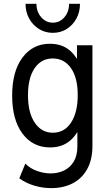

<svg xmlns="http://www.w3.org/2000/svg" viewBox="-20 -762 561 995"><path d="M245.1 212.9Q201.2 212.9 157.5 200Q113.8 187 80.1 162.1L111.3 85.9Q136.2 111.3 172.1 124Q208 136.7 242.2 136.7Q280.3 136.7 311.8 121.6Q343.3 106.4 362.1 75.4Q380.9 44.4 380.9 -2.9V-76.2H366.2L384.8 -129.9V-409.2L359.4 -459H378.9V-527.3H459V-5.9Q459 64.9 432.1 113.8Q405.3 162.6 357.2 187.7Q309.1 212.9 245.1 212.9ZM239.3 2Q149.9 2 96.4 -69.8Q43 -141.6 43 -266.6Q43 -392.1 96.4 -463.6Q149.9 -535.2 238.3 -535.2Q301.8 -535.2 342.3 -500Q382.8 -464.8 402.3 -403.8Q421.9 -342.8 421.9 -264.6Q421.9 -183.1 401.4 -123.3Q380.9 -63.5 340.3 -30.8Q299.8 2 239.3 2ZM253.9 -74.2Q314 -74.2 348.4 -127Q382.8 -179.7 382.8 -269.5Q382.8 -358.4 347.9 -408.7Q313 -459 252.9 -459Q193.8 -459 159.4 -408.4Q125 -357.9 125 -268.6Q125 -177.7 160.2 -126Q195.3 -74.2 253.9 -74.2ZM253.9 -591.8Q213.9 -591.8 181.9 -611.8Q149.9 -631.8 131.1 -665.8Q112.3 -699.7 112.3 -742.2H168.9Q168.9 -700.7 193.6 -672.6Q218.3 -644.5 253.9 -644.5Q289.6 -644.5 313.7 -672.6Q337.9 -700.7 337.9 -742.2H394.5Q394.5 -699.7 376 -665.8Q357.4 -631.8 325.7 -611.8Q293.9 -591.8 253.9 -591.8Z"/></svg>

Font: Reddit Sans Condensed
Style: Regular
Weight: 400
Designer: Stephen Hutchings
Foundry: Reddit
Version: Version 1.014